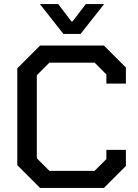

<svg xmlns="http://www.w3.org/2000/svg" viewBox="-20 -924 679 944"><path d="M65 -112V-588L177 -700H491L599 -592V-513H503V-558L445 -616H223L161 -554V-146L223 -84H445L503 -142V-187H599V-108L491 0H177ZM176 -904H266L331 -819H337L402 -904H492L376 -757H292Z"/></svg>

Font: Chakra Petch Medium
Style: Regular
Weight: 500
Designer: Katatrad Aksorn Co.,Ltd.
Foundry: Cadson Demak Co.,Ltd.
Version: Version 1.000; ttfautohint (v1.6)